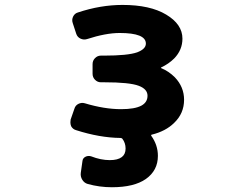

<svg xmlns="http://www.w3.org/2000/svg" viewBox="-20 -578 1040 795"><path d="M443.4 197.3Q391.6 197.3 342.8 183.6Q329.1 179.7 320.8 166.5Q312.5 153.3 314.5 137.7L321.3 89.8Q322.3 77.1 333.5 71.3Q344.7 65.4 357.4 69.3Q397.5 85 434.6 85Q467.8 85 484.4 72.3Q500 60.5 500 37.1Q500 13.7 486.3 -3.9Q483.4 -6.8 478.5 -6.8Q392.6 -7.8 294.9 -39.1Q281.2 -43 274.4 -55.7Q271.5 -63.5 271.5 -71.3Q271.5 -77.1 272.5 -83L288.1 -127.9Q292 -141.6 304.7 -147.9Q317.4 -154.3 331.1 -150.4Q412.1 -126 481.4 -126Q538.1 -126 565.4 -140.6Q590.8 -154.3 590.8 -181.6Q590.8 -209 554.7 -222.7Q516.6 -237.3 411.1 -237.3H397.5Q383.8 -237.3 373.5 -247.6Q363.3 -257.8 363.3 -272.5V-312.5Q363.3 -327.1 373.5 -337.4Q383.8 -347.7 397.5 -347.7H411.1Q508.8 -347.7 547.9 -361.3Q584 -375 584 -397.5Q584 -441.4 475.6 -441.4Q418 -441.4 339.8 -416Q326.2 -412.1 313.5 -418Q300.8 -423.8 295.9 -437.5L281.2 -482.4Q276.4 -496.1 282.7 -509.3Q289.1 -522.5 302.7 -526.4Q396.5 -557.6 487.3 -557.6Q601.6 -557.6 668 -517.6Q735.4 -477.5 735.4 -418Q735.4 -371.1 701.2 -335.9Q678.7 -313.5 647.5 -298.8Q646.5 -298.8 646.5 -297.4Q646.5 -295.9 647.5 -295.9Q678.7 -283.2 704.1 -257.8Q742.2 -217.8 742.2 -165Q742.2 -108.4 701.2 -69.3Q683.6 -51.8 660.2 -39.6Q636.7 -27.3 608.4 -20.5Q604.5 -19.5 606.4 -15.6Q633.8 22.5 633.8 67.4Q633.8 127.9 584 163.1Q535.2 197.3 443.4 197.3Z"/></svg>

Font: Rounded-L Mgen+ 1m bold
Style: Bold
Weight: 700
Designer: [Source Han Sans]
Ryoko NISHIZUKA  (kana & ideographs); Paul D. Hunt (Latin, Greek & Cyrillic); Wenlong ZHANG  (bopomofo
Version: Version 1.059.20150602